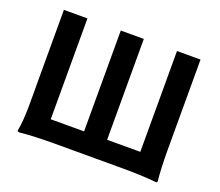

<svg xmlns="http://www.w3.org/2000/svg" viewBox="-123 -918 1264 1104"><g transform="rotate(20 509.0 -366.0)"><path d="M927 -370V-741H783V-124H580V-741H439V-124H235V-741H91V-300C91 -200 95 -75 79 0C79 3 79 9 91 9C143 3 229 0 300 0H509H718C789 0 875 3 927 9C930 9 935 9 935 0C930 -46 927 -122 927 -185V-370Z"/></g></svg>

Font: GenSekiGothic2 TW B
Style: Regular
Weight: 700
Version: Version 2.100;PS 2.1;hotconv 16.6.51;makeotf.lib2.5.65220 DE